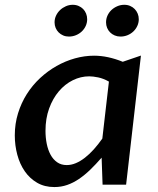

<svg xmlns="http://www.w3.org/2000/svg" viewBox="-20 -755 646 785"><path d="M425.3 -421.4Q402.8 -434.1 381.6 -438.5Q360.4 -442.9 344.7 -442.9Q310.1 -442.9 277.8 -427Q245.6 -411.1 220.7 -381.8Q195.8 -352.5 180.9 -311.5Q166 -270.5 166 -220.2Q166 -192.4 171.1 -167Q176.3 -141.6 186.8 -122.3Q197.3 -103 213.6 -91.6Q230 -80.1 252.9 -80.1Q271.5 -80.1 290 -87.9Q308.6 -95.7 327.1 -110.1Q345.7 -124.5 363.5 -144.3Q381.3 -164.1 398.4 -188.5ZM495.6 0H399.4L395.5 -110.4Q371.6 -83 348.9 -61Q326.2 -39.1 302.7 -23.2Q279.3 -7.3 254.6 1.2Q230 9.8 202.1 9.8Q162.1 9.8 131.8 -7.8Q101.6 -25.4 81.3 -54.7Q61 -84 50.8 -122.1Q40.5 -160.2 40.5 -201.7Q40.5 -249 53.7 -291.7Q66.9 -334.5 89.8 -370.6Q112.8 -406.7 144 -435.8Q175.3 -464.8 211.2 -485.1Q247.1 -505.4 286.4 -516.4Q325.7 -527.3 364.7 -527.3Q420.4 -527.3 481.9 -502.4L556.2 -527.8ZM203.1 -663.6Q203.1 -678.2 209.2 -691.2Q215.3 -704.1 225.6 -713.9Q235.8 -723.6 249.3 -729.5Q262.7 -735.4 277.3 -735.4Q290.5 -735.4 301.3 -730.7Q312 -726.1 319.8 -718.3Q327.6 -710.4 332 -699.5Q336.4 -688.5 336.4 -676.3Q336.4 -662.1 330.6 -649.2Q324.7 -636.2 314.5 -626.5Q304.2 -616.7 290.5 -611.1Q276.9 -605.5 261.7 -605.5Q249 -605.5 238.3 -610.1Q227.5 -614.7 219.7 -622.6Q211.9 -630.4 207.5 -640.9Q203.1 -651.4 203.1 -663.6ZM413.6 -663.6Q413.6 -678.2 419.4 -691.2Q425.3 -704.1 435.5 -713.9Q445.8 -723.6 459.5 -729.5Q473.1 -735.4 488.3 -735.4Q501.5 -735.4 512.2 -730.7Q522.9 -726.1 530.8 -718Q538.6 -710 543 -699.2Q547.4 -688.5 547.4 -676.3Q547.4 -662.1 541.5 -649.2Q535.6 -636.2 525.4 -626.5Q515.1 -616.7 501.5 -611.1Q487.8 -605.5 472.7 -605.5Q460 -605.5 449 -610.1Q438 -614.7 430.2 -622.6Q422.4 -630.4 418 -640.9Q413.6 -651.4 413.6 -663.6Z"/></svg>

Font: Proza Libre
Style: Medium Italic
Weight: 500
Designer: Jasper de Waard
Foundry: Jasper de Waard
Version: Version 1.000; ttfautohint (v1.4.1.8-43bc)